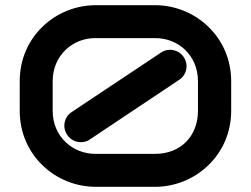

<svg xmlns="http://www.w3.org/2000/svg" viewBox="-20 -720 966 740"><path d="M871 -407C871 -579 731 -700 578 -700H349C195 -700 56 -579 56 -407V-293C56 -121 195 0 349 0H578C731 0 871 -121 871 -293ZM743 -293C743 -197 678 -127 578 -127H349C262 -126 183 -192 183 -293V-407C183 -509 264 -575 349 -573H578C665 -574 743 -508 743 -407ZM688 -500C669 -529 629 -537 600 -517L256 -288C227 -269 219 -229 239 -200C251 -182 271 -172 292 -172C304 -172 316 -175 327 -183L670 -412C700 -431 708 -471 688 -500Z"/></svg>

Font: Audiowide
Style: Regular
Weight: 400
Designer: Astigmatic (AOETI)
Foundry: Astigmatic (AOETI)
Version: Version 1.002